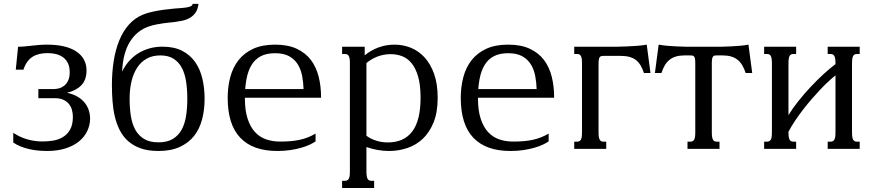

<svg xmlns="http://www.w3.org/2000/svg" viewBox="-20 -756 4439 975"><path d="M221.7 -486.3Q200.2 -486.3 181.4 -482.2Q162.6 -478 146.7 -468.5Q130.9 -459 118.9 -442.6Q106.9 -426.3 99.1 -402.3H60.1L71.8 -518.6Q88.4 -518.6 105.5 -520.3Q122.6 -522 140.4 -523.9Q158.2 -525.9 177.5 -527.6Q196.8 -529.3 217.8 -529.3Q315.9 -529.3 367.7 -494.4Q419.4 -459.5 419.4 -397.9Q419.4 -350.6 393.1 -323.2Q366.7 -295.9 320.3 -284.7Q351.6 -278.3 374 -264.9Q396.5 -251.5 410.4 -233.9Q424.3 -216.3 430.9 -195.8Q437.5 -175.3 437.5 -154.3Q437.5 -121.1 423.3 -91.1Q409.2 -61 381.6 -38.3Q354 -15.6 313 -2.4Q272 10.7 218.8 10.7Q196.3 10.7 173.3 8.5Q150.4 6.3 128.4 1.2Q106.4 -3.9 85.7 -12Q64.9 -20 47.4 -32.2V-81.5Q83 -58.1 120.4 -47.9Q157.7 -37.6 195.3 -37.6Q222.2 -37.6 249.8 -42Q277.3 -46.4 299.8 -60.1Q322.3 -73.7 336.2 -98.4Q350.1 -123 350.1 -163.6Q350.1 -179.2 345.9 -195.8Q341.8 -212.4 331.5 -226.1Q321.3 -239.7 303.7 -248.5Q286.1 -257.3 259.3 -257.3H174.8V-303.7H253.9Q265.6 -303.7 279.5 -307.4Q293.5 -311 305.7 -320.6Q317.9 -330.1 325.9 -346.7Q334 -363.3 334 -389.6Q334 -415.5 325.4 -433.8Q316.9 -452.1 301.8 -463.9Q286.6 -475.6 266.1 -481Q245.6 -486.3 221.7 -486.3Z M784.7 10.7Q731.9 10.7 693.8 -2.9Q655.8 -16.6 629.6 -40.3Q603.5 -64 587.4 -96.4Q571.3 -128.9 562.7 -166Q554.2 -203.1 551.3 -243.4Q548.3 -283.7 548.3 -323.7Q548.3 -389.6 557.6 -447.3Q566.9 -504.9 585.9 -551.3Q605 -597.7 634.5 -630.9Q664.1 -664.1 704.6 -681.2Q726.6 -690.4 754.9 -696.5Q783.2 -702.6 811.5 -706.5Q839.8 -710.4 864.3 -712.4Q888.7 -714.4 902.3 -715.3Q929.7 -717.3 943.4 -721.9Q957 -726.6 958.5 -736.3H987.8Q984.9 -708.5 972.7 -691.4Q960.4 -674.3 942.9 -664.6Q925.3 -654.8 904.8 -650.6Q884.3 -646.5 865.7 -644Q855 -642.6 840.3 -641.4Q825.7 -640.1 809.1 -637.7Q792.5 -635.3 774.4 -631.8Q756.3 -628.4 738.8 -622.6Q676.3 -602.5 640.1 -544.4Q604 -486.3 600.1 -392.1Q613.3 -419.9 633.1 -443.1Q652.8 -466.3 678.7 -483.2Q704.6 -500 736.3 -509.5Q768.1 -519 805.2 -519Q864.3 -519 905.3 -497.8Q946.3 -476.6 971.4 -440.4Q996.6 -404.3 1007.8 -356.2Q1019 -308.1 1019 -254.4Q1019 -198.2 1006.3 -149.9Q993.7 -101.6 965.6 -65.9Q937.5 -30.3 892.8 -9.8Q848.1 10.7 784.7 10.7ZM638.2 -254.4Q638.2 -207.5 644.5 -167Q650.9 -126.5 667.2 -96.9Q683.6 -67.4 711.9 -50.3Q740.2 -33.2 784.7 -33.2Q829.1 -33.2 857.4 -50.3Q885.7 -67.4 902.1 -96.9Q918.5 -126.5 924.8 -167Q931.2 -207.5 931.2 -254.4Q931.2 -299.8 925.3 -340.1Q919.4 -380.4 904.1 -410.2Q888.7 -439.9 862.1 -457.3Q835.4 -474.6 794.4 -474.6Q754.9 -474.6 725.6 -458.5Q696.3 -442.4 677 -413.1Q657.7 -383.8 647.9 -343.3Q638.2 -302.7 638.2 -254.4Z M1377 -529.3Q1441.9 -529.3 1486.6 -508.5Q1531.2 -487.8 1558.6 -451.7Q1585.9 -415.5 1598.1 -366.9Q1610.4 -318.4 1610.4 -262.7V-259.8H1223.6V-256.3Q1223.6 -195.8 1237.1 -154.1Q1250.5 -112.3 1274.2 -86.2Q1297.9 -60.1 1330.6 -48.6Q1363.3 -37.1 1401.9 -37.1Q1430.2 -37.1 1454.3 -39.1Q1478.5 -41 1500.5 -45.7Q1522.5 -50.3 1542.5 -58.1Q1562.5 -65.9 1582.5 -77.6V-38.1Q1570.8 -29.8 1552.5 -21.2Q1534.2 -12.7 1509.5 -5.6Q1484.9 1.5 1454.6 6.1Q1424.3 10.7 1388.2 10.7Q1264.2 10.7 1200.2 -56.4Q1136.2 -123.5 1136.2 -259.3Q1136.2 -315.4 1149.4 -364.7Q1162.6 -414.1 1191.4 -450.7Q1220.2 -487.3 1265.9 -508.3Q1311.5 -529.3 1377 -529.3ZM1521.5 -303.7Q1520.5 -337.4 1514.4 -369.9Q1508.3 -402.3 1492.7 -428.2Q1477.1 -454.1 1449.2 -470Q1421.4 -485.8 1377 -485.8Q1333.5 -485.8 1304.2 -470.5Q1274.9 -455.1 1257.1 -425.5Q1239.3 -396 1231.4 -353Q1227.1 -330.1 1225.1 -303.7Z M1840.8 -66.9Q1848.1 -61 1858.6 -55.2Q1869.1 -49.3 1882.8 -44.2Q1896.5 -39.1 1913.3 -35.9Q1930.2 -32.7 1949.2 -32.7Q2031.7 -32.7 2073.7 -88.6Q2115.7 -144.5 2115.7 -259.3Q2115.7 -325.2 2103 -368.2Q2090.3 -411.1 2069.1 -436.3Q2047.9 -461.4 2020.5 -471.2Q1993.2 -481 1963.9 -481Q1943.4 -481 1925.8 -477.3Q1908.2 -473.6 1893.3 -467.5Q1878.4 -461.4 1865.5 -453.4Q1852.5 -445.3 1840.8 -436ZM1840.8 113.8Q1840.8 128.9 1842.3 138.2Q1843.8 147.5 1847.2 152.8Q1850.6 158.2 1855.2 160.2Q1859.9 162.1 1866.7 162.1H1879.9V198.7H1717.3V162.1H1731Q1737.3 162.1 1742.2 160.2Q1747.1 158.2 1750.5 152.8Q1753.9 147.5 1755.4 138.2Q1756.8 128.9 1756.8 113.8V-433.6Q1756.8 -448.7 1755.4 -458Q1753.9 -467.3 1750.5 -472.7Q1747.1 -478 1742.2 -480Q1737.3 -481.9 1731 -481.9H1717.3V-518.6H1832V-475.1Q1864.7 -501.5 1902.8 -515.4Q1940.9 -529.3 1983.9 -529.3Q2026.4 -529.3 2065.7 -513.7Q2105 -498 2135.5 -465.1Q2166 -432.1 2184.3 -381.1Q2202.6 -330.1 2202.6 -259.3Q2202.6 -186 2181.9 -134.8Q2161.1 -83.5 2127 -51.3Q2092.8 -19 2048.1 -4.2Q2003.4 10.7 1956.1 10.7Q1926.8 10.7 1897.7 5.6Q1868.7 0.5 1840.8 -9.3Z M2560.5 -529.3Q2625.5 -529.3 2670.2 -508.5Q2714.8 -487.8 2742.2 -451.7Q2769.5 -415.5 2781.7 -366.9Q2793.9 -318.4 2793.9 -262.7V-259.8H2407.2V-256.3Q2407.2 -195.8 2420.7 -154.1Q2434.1 -112.3 2457.8 -86.2Q2481.4 -60.1 2514.2 -48.6Q2546.9 -37.1 2585.4 -37.1Q2613.8 -37.1 2637.9 -39.1Q2662.1 -41 2684.1 -45.7Q2706.1 -50.3 2726.1 -58.1Q2746.1 -65.9 2766.1 -77.6V-38.1Q2754.4 -29.8 2736.1 -21.2Q2717.8 -12.7 2693.1 -5.6Q2668.5 1.5 2638.2 6.1Q2607.9 10.7 2571.8 10.7Q2447.8 10.7 2383.8 -56.4Q2319.8 -123.5 2319.8 -259.3Q2319.8 -315.4 2333 -364.7Q2346.2 -414.1 2375 -450.7Q2403.8 -487.3 2449.5 -508.3Q2495.1 -529.3 2560.5 -529.3ZM2705.1 -303.7Q2704.1 -337.4 2698 -369.9Q2691.9 -402.3 2676.3 -428.2Q2660.6 -454.1 2632.8 -470Q2605 -485.8 2560.5 -485.8Q2517.1 -485.8 2487.8 -470.5Q2458.5 -455.1 2440.7 -425.5Q2422.9 -396 2415 -353Q2410.6 -330.1 2408.7 -303.7Z M3019.5 -85Q3019.5 -69.8 3021 -60.5Q3022.5 -51.3 3025.9 -45.9Q3029.3 -40.5 3033.9 -38.6Q3038.6 -36.6 3045.4 -36.6H3058.6V0H2896V-36.6H2909.7Q2916 -36.6 2920.9 -38.6Q2925.8 -40.5 2929.2 -45.9Q2932.6 -51.3 2934.1 -60.5Q2935.5 -69.8 2935.5 -85V-433.6Q2935.5 -448.7 2934.1 -458Q2932.6 -467.3 2929.2 -472.7Q2925.8 -478 2920.9 -480Q2916 -481.9 2909.7 -481.9H2896V-518.6H3070.3Q3088.9 -518.6 3113.5 -518.8Q3138.2 -519 3164.8 -520.3Q3191.4 -521.5 3217.3 -523.4Q3243.2 -525.4 3264.2 -529.3L3283.2 -385.3H3250Q3242.7 -407.7 3232.9 -424.1Q3223.1 -440.4 3209.2 -451.2Q3195.3 -461.9 3176.5 -467Q3157.7 -472.2 3132.8 -472.2H3045.4Q3038.6 -472.2 3033.9 -471.2Q3029.3 -470.2 3025.9 -466.3Q3022.5 -462.4 3021 -454.1Q3019.5 -445.8 3019.5 -430.7Z M3510.7 -433.6Q3510.7 -448.7 3509.3 -457Q3507.8 -465.3 3504.4 -469.2Q3501 -473.1 3496.1 -473.9Q3491.2 -474.6 3484.9 -474.6H3456.1Q3431.2 -474.6 3412.4 -469Q3393.6 -463.4 3379.6 -452.1Q3365.7 -440.9 3356 -424.3Q3346.2 -407.7 3338.9 -385.3H3305.7L3324.7 -529.3Q3345.7 -525.4 3369.4 -523.4Q3393.1 -521.5 3416.7 -520.3Q3440.4 -519 3462.9 -518.8Q3485.4 -518.6 3503.9 -518.6H3601.6Q3620.1 -518.6 3642.6 -518.8Q3665 -519 3688.7 -520.3Q3712.4 -521.5 3736.1 -523.4Q3759.8 -525.4 3780.8 -529.3L3799.8 -385.3H3766.6Q3759.3 -407.7 3749.5 -424.3Q3739.7 -440.9 3725.8 -452.1Q3711.9 -463.4 3693.1 -469Q3674.3 -474.6 3649.4 -474.6H3620.6Q3613.8 -474.6 3609.1 -473.9Q3604.5 -473.1 3601.1 -469.2Q3597.7 -465.3 3596.2 -457Q3594.7 -448.7 3594.7 -433.6V-85Q3594.7 -69.8 3596.2 -60.5Q3597.7 -51.3 3601.1 -45.9Q3604.5 -40.5 3609.1 -38.6Q3613.8 -36.6 3620.6 -36.6H3633.8V0H3471.2V-36.6H3484.9Q3491.2 -36.6 3496.1 -38.6Q3501 -40.5 3504.4 -45.9Q3507.8 -51.3 3509.3 -60.5Q3510.7 -69.8 3510.7 -85Z M3983.9 -85Q3983.9 -69.8 3985.4 -60.5Q3986.8 -51.3 3990.2 -45.9Q3993.7 -40.5 3998.3 -38.6Q4002.9 -36.6 4009.8 -36.6H4022.9V0H3860.4V-36.6H3874Q3880.4 -36.6 3885.3 -38.6Q3890.1 -40.5 3893.6 -45.9Q3897 -51.3 3898.4 -60.5Q3899.9 -69.8 3899.9 -85V-433.6Q3899.9 -448.7 3898.4 -458Q3897 -467.3 3893.6 -472.7Q3890.1 -478 3885.3 -480Q3880.4 -481.9 3874 -481.9H3860.4V-518.6H4022.9V-481.9H4009.8Q4002.9 -481.9 3998.3 -480Q3993.7 -478 3990.2 -472.7Q3986.8 -467.3 3985.4 -458Q3983.9 -448.7 3983.9 -433.6V-171.4Q4004.4 -205.1 4033.7 -241.9Q4063 -278.8 4095.7 -313.7Q4128.4 -348.6 4161.6 -379.2Q4194.8 -409.7 4222.7 -430.2V-433.6Q4222.7 -448.7 4221.2 -458Q4219.7 -467.3 4216.3 -472.7Q4212.9 -478 4208 -480Q4203.1 -481.9 4196.8 -481.9H4183.1V-518.6H4345.7V-481.9H4332.5Q4325.7 -481.9 4321 -480Q4316.4 -478 4313 -472.7Q4309.6 -467.3 4308.1 -458Q4306.6 -448.7 4306.6 -433.6V-85Q4306.6 -69.8 4308.1 -60.5Q4309.6 -51.3 4313 -45.9Q4316.4 -40.5 4321 -38.6Q4325.7 -36.6 4332.5 -36.6H4345.7V0H4183.1V-36.6H4196.8Q4203.1 -36.6 4208 -38.6Q4212.9 -40.5 4216.3 -45.9Q4219.7 -51.3 4221.2 -60.5Q4222.7 -69.8 4222.7 -85V-373Q4208 -361.8 4188.7 -344Q4169.4 -326.2 4147.9 -303.7Q4126.5 -281.2 4103.8 -255.1Q4081.1 -229 4059.3 -200.9Q4037.6 -172.9 4018.1 -143.8Q3998.5 -114.7 3983.9 -86.9Z"/></svg>

Font: Arian Grqi
Style: Regular
Weight: 400
Designer: Ruben Hakobyan (Tarumian)
Foundry: Ruben Hakobyan (Tarumian)
Version: Version 1.003